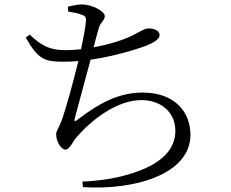

<svg xmlns="http://www.w3.org/2000/svg" viewBox="-20 -802 1040 865"><path d="M287 -750C312 -746 331 -742 347 -736C363 -731 369 -726 367 -706C366 -684 356 -631 345 -580C321 -578 298 -576 277 -576C212 -576 172 -590 114 -646L96 -633C153 -532 183 -524 267 -524C289 -524 311 -525 333 -527C314 -448 276 -306 255 -252C240 -216 233 -212 233 -196C233 -165 255 -128 275 -128C294 -128 309 -166 324 -183C396 -265 507 -351 618 -351C701 -351 770 -300 770 -212C770 -141 724 -61 547 -13C494 2 428 13 351 16L354 41C582 56 838 -15 838 -195C838 -296 769 -385 622 -385C517 -385 428 -338 335 -267C313 -249 313 -254 319 -277L388 -533C498 -549 595 -580 636 -595C672 -609 699 -626 699 -643C699 -667 670 -674 649 -674C633 -674 613 -661 576 -642C534 -621 469 -601 402 -589C411 -624 417 -650 424 -672C432 -703 452 -709 452 -729C452 -752 394 -782 349 -782C329 -782 308 -777 286 -772Z"/></svg>

Font: Harano Aji Mincho CN
Style: Regular
Weight: 400
Foundry: Masamichi Hosoda
Version: HaranoAjiMinchoCN-Regular version 20230610;ttx 4.39.4